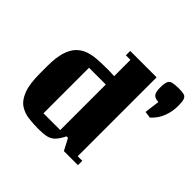

<svg xmlns="http://www.w3.org/2000/svg" viewBox="-190 -976 1189 1189"><g transform="rotate(45 404.0 -381.5)"><path d="M628 0H505L465 -76H452Q432 -36 412.5 -16.5Q393 3 366 9Q339 15 298 15Q253 15 210.5 10Q168 5 134 -17.5Q100 -40 80 -91.5Q60 -143 60 -236V-299Q60 -374 74.5 -421.5Q89 -469 115.5 -495.5Q142 -522 176.5 -533.5Q211 -545 252 -547.5Q293 -550 337 -550Q351 -550 367 -549.5Q383 -549 397 -548V-691H357V-729H588V-38H628ZM250 -475V-76H397V-475ZM808 -699Q808 -648 790.5 -603Q773 -558 735 -523L691 -529L704 -629Q677 -629 662.5 -642.5Q648 -656 648 -699Q648 -735 655 -752Q662 -769 681.5 -773.5Q701 -778 736 -778Q765 -778 780.5 -773.5Q796 -769 802 -752Q808 -735 808 -699Z"/></g></svg>

Font: Unlock
Style: Regular
Weight: 400
Designer: Eduardo Rodriguez Tunni
Foundry: Eduardo Rodriguez Tunni
Version: Version 1.003; ttfautohint (v1.8.4.7-5d5b);gftools[0.9.23]